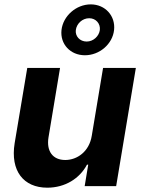

<svg xmlns="http://www.w3.org/2000/svg" viewBox="-20 -859 662 886"><path d="M371.8 -604C439.3 -604 499.3 -655.5 506.4 -720.5C513.5 -785.2 465.9 -838.8 398.8 -838.8C331.3 -838.8 271 -785.2 263.8 -720.5C256.7 -655.5 304.7 -604 371.8 -604ZM380 -667.3C347.7 -667.3 326.3 -692.5 329.9 -720.5C333.5 -749.3 359.4 -774.9 391.7 -774.9C422.9 -774.9 444.2 -749.3 440.7 -720.5C437.1 -692.5 411.2 -667.3 380 -667.3ZM403.4 -232.2C391.7 -159.1 335.6 -120.7 281.2 -120.7C223.7 -120.7 193.5 -160.9 203.8 -225.1L257.1 -545.5H105.8L47.6 -198.2C27 -70.7 88.4 7.1 198.2 7.1C280.2 7.1 347.7 -35.2 381.4 -99.1H387.1L370.7 0H516L606.9 -545.5H455.6Z"/></svg>

Font: TID UI
Style: Bold Italic
Weight: 700
Italic angle: -9.39999°
Designer: The TID Project Authors
Foundry: Bakken & Bæck
Version: Version 1.001;hotconv 1.0.109;makeotfexe 2.5.65596